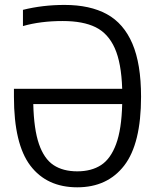

<svg xmlns="http://www.w3.org/2000/svg" viewBox="-20 -770 650 799"><path d="M567 -367.5Q567 -172 497 -81.2Q427 9.5 301.5 9.5Q175 9.5 106.5 -80.5Q38 -170.5 38 -367.5V-400.5H488.5Q485 -508.5 457.5 -569.8Q430 -631 377.8 -656.8Q325.5 -682.5 241 -682.5Q148.5 -682.5 75.5 -661.5V-729Q157.5 -749.5 248.5 -749.5Q354.5 -749.5 424.8 -711Q495 -672.5 531 -588.2Q567 -504 567 -367.5ZM488.5 -337H118.5Q121 -232 142.2 -170.5Q163.5 -109 202.8 -83Q242 -57 301.5 -57Q360.5 -57 400.5 -83Q440.5 -109 463.2 -170.5Q486 -232 488.5 -337Z"/></svg>

Font: Encode Sans Condensed
Style: Regular
Weight: 400
Width: 3
Designer: Multiple Designers
Foundry: Impallari Type
Version: Version 2.000